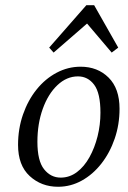

<svg xmlns="http://www.w3.org/2000/svg" viewBox="-20 -703 488 734"><path d="M202 11Q138 11 93.5 -30Q49 -71 49 -149Q49 -211 68 -265.5Q87 -320 120 -361Q153 -402 196.5 -425Q240 -448 288 -448Q353 -448 395 -406.5Q437 -365 437 -287Q437 -227 418.5 -173Q400 -119 367.5 -77.5Q335 -36 292.5 -12.5Q250 11 202 11ZM212 -24Q246 -24 274 -45Q302 -66 322 -102Q342 -138 353 -182Q364 -226 364 -272Q364 -347 340 -379Q316 -411 278 -411Q235 -411 199.5 -377.5Q164 -344 143.5 -287Q123 -230 123 -161Q123 -88 148.5 -56Q174 -24 212 -24ZM407 -502 295 -634H337L185 -502L168 -521L310 -683H340L432 -521Z"/></svg>

Font: Lisu Bosa ExtraLight
Style: Italic
Weight: 200
Italic angle: -19°
Designer: David Morse, Annie Olsen, Victor Gaultney, Frank Grießhammer (Latin)
Foundry: SIL International
Version: Version 2.000